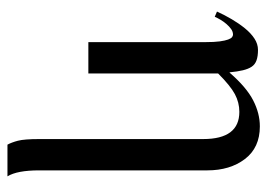

<svg xmlns="http://www.w3.org/2000/svg" viewBox="-121 -379 717 515"><g transform="rotate(90 237.5 -121.5)"><path d="M368 217Q362 206 357.5 189Q353 172 353 131V-308Q353 -405 280 -405Q255 -405 232.5 -393Q210 -381 177 -348V0H93V-313Q93 -338 91 -352.5Q89 -367 86 -375Q83 -383 79.5 -385.5Q76 -388 73 -388Q65 -388 58 -383Q51 -378 44.5 -370.5Q38 -363 33 -354.5Q28 -346 25 -339L11 -345Q20 -365 31.5 -384.5Q43 -404 56 -420Q69 -436 83.5 -445.5Q98 -455 114 -455Q131 -455 142 -451Q153 -447 159 -438Q165 -429 168.5 -414.5Q172 -400 174 -379H175Q214 -424 249 -442Q284 -460 319 -460Q376 -460 406.5 -420Q437 -380 437 -319V132Q437 191 453 217Z"/></g></svg>

Font: STIXGeneralUnicodeRegular
Style: Regular
Weight: 400
Designer: MicroPress Inc., with final additions and corrections provided by Coen Hoffman, Elsevier (retired)
Version: Version 1.1.0